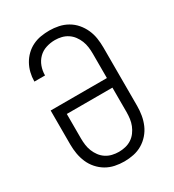

<svg xmlns="http://www.w3.org/2000/svg" viewBox="-182 -845 863 955"><g transform="rotate(-30 250.0 -367.5)"><path d="M250 8Q223 8 196.5 2.5Q170 -3 147 -16.5Q124 -30 106 -50.5Q88 -71 77.5 -95.5Q67 -120 62.5 -146.5Q58 -173 58 -200V-395H381V-535Q381 -554 378.5 -573Q376 -592 369 -609.5Q362 -627 350.5 -642.5Q339 -658 323 -668.5Q307 -679 288.5 -683.5Q270 -688 251 -688Q225 -688 200 -680Q175 -672 157 -654Q139 -636 130 -611.5Q121 -587 121 -561V-560H60V-562Q60 -586 66 -610.5Q72 -635 84 -656.5Q96 -678 114 -695.5Q132 -713 154.5 -724Q177 -735 201.5 -739Q226 -743 251 -743Q277 -743 303.5 -737.5Q330 -732 353.5 -718.5Q377 -705 394.5 -684.5Q412 -664 423 -639.5Q434 -615 438 -588.5Q442 -562 442 -535V-200Q442 -173 437.5 -146.5Q433 -120 422.5 -95.5Q412 -71 394 -50.5Q376 -30 353 -16.5Q330 -3 303.5 2.5Q277 8 250 8ZM250 -47Q269 -47 288 -51.5Q307 -56 323 -66.5Q339 -77 350.5 -92.5Q362 -108 369 -125.5Q376 -143 378.5 -162Q381 -181 381 -200V-340H119V-200Q119 -181 121.5 -162Q124 -143 131 -125.5Q138 -108 149.5 -92.5Q161 -77 177 -66.5Q193 -56 212 -51.5Q231 -47 250 -47Z"/></g></svg>

Font: Iosevka SS18 Light
Style: Regular
Weight: 300
Monospace: yes
Designer: Belleve Invis
Foundry: Belleve Invis
Version: Version 25.1.1; ttfautohint (v1.8.4)